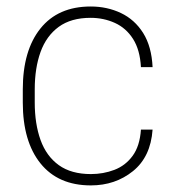

<svg xmlns="http://www.w3.org/2000/svg" viewBox="-20 -558 538 588"><path d="M411.6 -161.1H447.3Q441.4 -77.6 387.2 -33.9Q333 9.8 258.3 9.8Q158.2 9.8 104 -57.6Q49.8 -125 49.8 -244.1V-284.2Q49.8 -403.3 103.8 -470.7Q157.7 -538.1 257.8 -538.1Q308.1 -538.1 350.3 -518.1Q392.6 -498 418.5 -456.8Q444.3 -415.5 447.3 -352.5H411.6Q408.7 -405.3 387.5 -438.7Q366.2 -472.2 331.8 -487.8Q297.4 -503.4 257.3 -503.4Q197.8 -503.4 159.9 -475.8Q122.1 -448.2 104.2 -398.9Q86.4 -349.6 86.4 -284.2V-244.1Q86.4 -178.7 104.2 -129.2Q122.1 -79.6 160.2 -52.2Q198.2 -24.9 258.3 -24.9Q296.4 -24.9 330.3 -37.8Q364.3 -50.8 386.2 -80.8Q408.2 -110.8 411.6 -161.1Z"/></svg>

Font: Robert Sans ExtraLight
Style: Regular
Weight: 250
Designer: Christian Robertson (extended by Adam Twardoch)
Foundry: Google
Version: Version 12.135;April 2, 2019;FontCreator 11.5.0.2425 64-bit;